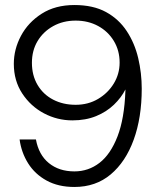

<svg xmlns="http://www.w3.org/2000/svg" viewBox="-20 -732 624 764"><path d="M276 12Q212 12 165.5 -13.5Q119 -39 92 -82Q65 -125 58 -177H123Q134 -116 174.5 -83Q215 -50 276 -50Q332 -50 376 -84Q420 -118 447.5 -189Q475 -260 479 -370Q479 -372 479 -373.5Q479 -375 479 -376Q463 -344 433.5 -315.5Q404 -287 362.5 -270Q321 -253 268 -253Q208 -253 155 -281Q102 -309 68.5 -360Q35 -411 35 -478Q35 -536 63.5 -589.5Q92 -643 146 -677.5Q200 -712 276 -712Q351 -712 402 -684Q453 -656 484.5 -608Q516 -560 530 -500.5Q544 -441 544 -379Q544 -264 512 -176Q480 -88 420.5 -38Q361 12 276 12ZM281 -315Q331 -315 370.5 -338.5Q410 -362 433 -400Q456 -438 456 -483Q456 -531 433 -569Q410 -607 370.5 -628.5Q331 -650 281 -650Q231 -650 191.5 -628Q152 -606 129.5 -568.5Q107 -531 107 -482Q107 -432 129.5 -394Q152 -356 191.5 -335.5Q231 -315 281 -315Z"/></svg>

Font: DM Sans 36pt Light
Style: Regular
Weight: 300
Designer: Colophon Foundry, Jonny Pinhorn
Foundry: Colophon Foundry
Version: Version 4.004;gftools[0.9.30]